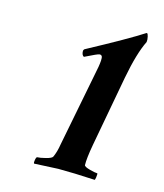

<svg xmlns="http://www.w3.org/2000/svg" viewBox="-98 -702 666 779"><g transform="rotate(15 235.0 -312.0)"><path d="M200.7 -467.8Q190.9 -473.1 190.9 -490.2Q190.9 -494.1 194.8 -498Q358.9 -586.4 421.4 -627H423.3Q426.8 -627 429.7 -614.3Q432.6 -601.6 431.2 -591.8Q403.8 -537.1 383.3 -428.7L328.6 -131.8Q317.9 -72.3 318.8 -44.9Q319.3 -38.1 342.8 -31.7Q366.2 -25.4 375.5 -25.4Q377.9 -25.4 375.5 -7.8Q374 0.5 372.6 2.9Q282.2 -2 218.3 -2Q210.4 -2 117.7 2.9Q114.7 -1 117.2 -13.2Q119.6 -25.4 123.5 -25.4Q134.8 -25.4 158.7 -31.5Q182.6 -37.6 186 -44.9Q196.8 -68.4 201.7 -100.6L261.2 -405.3Q266.6 -432.1 268.8 -444.6Q271 -457 272 -470.7Q272.9 -484.4 270 -489.3Q267.1 -494.1 260.3 -494.1Q253.4 -494.1 200.7 -467.8Z"/></g></svg>

Font: Crimson
Style: BoldItalic
Weight: 700
Italic angle: -11°
Version: Version 0.8